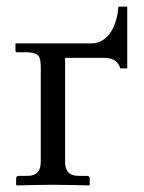

<svg xmlns="http://www.w3.org/2000/svg" viewBox="-20 -562 437 584"><path d="M104 -72C104 -43 94 -27 61 -27H37C32 -27 29 -24 29 -19V0L31 2C31 2 104 0 139 0C178 0 251 2 251 2L253 0V-19C253 -24 249 -27 245 -27H221C188 -27 178 -43 178 -72V-386H296C326 -386 339 -375 346 -354H367V-542H340C337 -488 311 -430 258 -430H27V-408C27 -405 29 -403 32 -403H63C99 -401 104 -392 104 -354Z"/></svg>

Font: Libertinus Serif Display
Style: Regular
Weight: 400
Designer: Philipp H. Poll, Khaled Hosny
Foundry: Caleb Maclennan
Version: Version 7.050;RELEASE